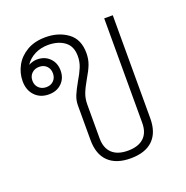

<svg xmlns="http://www.w3.org/2000/svg" viewBox="-111 -688 775 800"><g transform="rotate(-20 276.5 -288.0)"><path d="M469 -576V-119Q469 -56 435 -23Q401 10 336 10Q272 10 238 -23Q204 -56 204 -119V-272Q204 -295 212.5 -315.5Q221 -336 238 -366Q256 -396 265 -418.5Q274 -441 274 -466Q274 -510 245.5 -531Q217 -552 173 -552Q141 -552 114.5 -539Q88 -526 71 -501Q91 -511 109 -511Q143 -511 164.5 -489.5Q186 -468 186 -434Q186 -400 164 -378.5Q142 -357 107 -357Q69 -357 45.5 -381.5Q22 -406 22 -446Q22 -482 39.5 -514Q57 -546 91 -566Q125 -586 174 -586Q231 -586 271.5 -556.5Q312 -527 312 -466Q312 -439 303.5 -416.5Q295 -394 277 -364Q259 -333 250.5 -311Q242 -289 242 -262V-113Q242 -70 266 -47Q290 -24 336 -24Q382 -24 406.5 -46.5Q431 -69 431 -113V-576ZM61 -434Q61 -414 74 -401.5Q87 -389 107 -389Q127 -389 139.5 -401.5Q152 -414 152 -434Q152 -454 139.5 -466.5Q127 -479 107 -479Q87 -479 74 -466.5Q61 -454 61 -434Z"/></g></svg>

Font: Sarabun Thin
Style: Regular
Weight: 250
Designer: Suppakit Chalermlarp | Katatrad Co.,Ltd.
Foundry: Cadson Demak Co.,Ltd.
Version: Version 1.000; ttfautohint (v1.6)